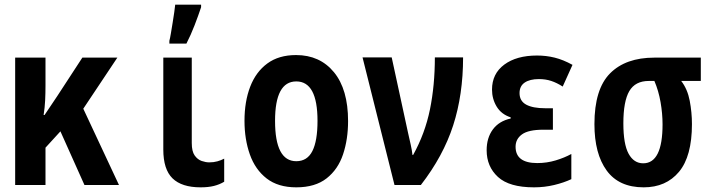

<svg xmlns="http://www.w3.org/2000/svg" viewBox="-20 -793 3040 823"><path d="M45 0V-546H175V-426Q175 -393 173.5 -362.5Q172 -332 167 -300H171Q183 -319 196.5 -338Q210 -357 226 -382L333 -546H483L337 -327L490 0H342L239 -230L175 -160V0Z M840 10Q759 10 719.5 -28.5Q680 -67 680 -152V-546H802V-180Q802 -144 814.5 -126.5Q827 -109 844.5 -103Q862 -97 877 -97Q896 -97 912 -101.5Q928 -106 941 -113V-14Q921 -2 897 4Q873 10 840 10ZM706 -618Q709 -629 712.5 -650Q716 -671 720 -695.5Q724 -720 727 -741Q730 -762 731 -773H842V-762Q830 -726 814 -684.5Q798 -643 779 -606H706Z M1250 10Q1172 10 1123 -28Q1074 -66 1051 -131Q1028 -196 1028 -275Q1028 -358 1052.5 -421.5Q1077 -485 1126 -521Q1175 -557 1249 -557Q1351 -557 1411.5 -483.5Q1472 -410 1472 -274Q1472 -196 1450.5 -131.5Q1429 -67 1380 -28.5Q1331 10 1250 10ZM1250 -102Q1297 -102 1319 -145.5Q1341 -189 1341 -275Q1341 -444 1250 -444Q1159 -444 1159 -275Q1159 -102 1250 -102Z M1671 0 1534 -547H1659L1729 -224Q1735 -197 1740.5 -173Q1746 -149 1748 -129H1751Q1802 -221 1823 -324Q1844 -427 1844 -547H1965Q1965 -387 1922.5 -255.5Q1880 -124 1784 0Z M2269 10Q2163 10 2114.5 -34.5Q2066 -79 2066 -149Q2066 -202 2092.5 -238Q2119 -274 2169 -285V-290Q2129 -303 2109 -336Q2089 -369 2089 -409Q2089 -477 2141.5 -516Q2194 -555 2282 -555Q2321 -555 2357.5 -546Q2394 -537 2434 -515L2392 -422Q2367 -438 2343 -446Q2319 -454 2290 -454Q2251 -454 2229 -439Q2207 -424 2207 -394Q2207 -360 2235.5 -344.5Q2264 -329 2317 -329H2350V-237H2309Q2245 -237 2217.5 -217Q2190 -197 2190 -164Q2190 -94 2283 -94Q2324 -94 2362 -105.5Q2400 -117 2429 -133V-25Q2397 -10 2355.5 0Q2314 10 2269 10Z M2739 10Q2633 10 2580.5 -62Q2528 -134 2528 -261Q2528 -411 2595 -478.5Q2662 -546 2785 -546H2984V-446H2900Q2927 -411 2936.5 -361Q2946 -311 2946 -261Q2946 -123 2890.5 -56.5Q2835 10 2739 10ZM2737 -93Q2820 -93 2820 -260Q2820 -306 2811.5 -355Q2803 -404 2785 -446H2761Q2703 -446 2677.5 -402.5Q2652 -359 2652 -264Q2652 -175 2674.5 -134Q2697 -93 2737 -93Z"/></svg>

Font: Noto Sans Mono ExtraCondensed
Style: Bold
Weight: 700
Width: 2
Designer: Monotype Design Team
Foundry: Monotype Imaging Inc.
Version: Version 2.014